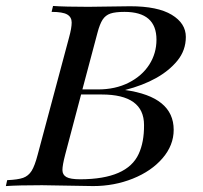

<svg xmlns="http://www.w3.org/2000/svg" viewBox="-52 -628 685 648"><path d="M434.1 -206.1Q434.1 -309.1 291 -309.1H221.7L168 -106Q158.7 -70.3 158.7 -54.2Q158.7 -38.1 172.1 -30.5Q185.5 -22.9 219.2 -22.9Q377 -23.4 416 -108.4Q434.6 -148.4 434.1 -206.1ZM278.8 -326.2Q337.4 -326.2 382.3 -348.9Q427.2 -371.6 451.7 -409.7Q476.1 -447.8 476.1 -494.1Q476.1 -587.9 368.2 -587.9Q337.4 -587.9 320.8 -582.3Q304.2 -576.7 294.4 -561.8Q284.7 -546.9 276.9 -517.1L226.1 -326.2ZM370.1 -324.2Q534.2 -301.3 534.2 -189.9Q534.2 -137.7 496.6 -94Q459 -50.3 396.2 -25.1Q333.5 0 262.2 0L89.8 -2.9Q10.3 -2.9 -32.2 0L-27.8 -20Q8.3 -21.5 26.1 -27.8Q43.9 -34.2 54.7 -51.3Q65.4 -68.4 75.2 -106L181.2 -502Q189.9 -533.7 189.9 -552Q189.9 -570.3 174.8 -579.1Q159.7 -587.9 122.1 -587.9L127 -607.9Q167.5 -605 246.1 -605L387.2 -606.9Q480 -606.9 527.6 -578.1Q575.2 -549.3 575.2 -503.4Q575.2 -458 546.4 -422.9Q491.2 -355.5 370.1 -324.2Z"/></svg>

Font: PlayfairDisplaySC-Italic
Style: Italic
Weight: 400
Italic angle: -14°
Designer: Claus Eggers Sørensen
Foundry: Claus Eggers Sørensen
Version: Version 1.004;PS 001.004;hotconv 1.0.70;makeotf.lib2.5.58329